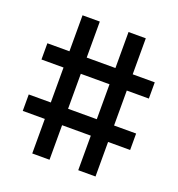

<svg xmlns="http://www.w3.org/2000/svg" viewBox="-122 -765 805 867"><g transform="rotate(20 280.0 -332.0)"><path d="M128 -166H22V-245H128V-413H22V-491H128V-664H211V-491H349V-664H432V-491H538V-413H432V-245H538V-166H432V0H349V-166H211V0H128ZM349 -245V-413H211V-245Z"/></g></svg>

Font: Cairo SemiBold
Style: Regular
Weight: 600
Designer: Mohamed Gaber, the designers of Titillium
Foundry: Kief Type Foundry
Version: Version 2.009; ttfautohint (v1.5.33-1714) -l 8 -r 50 -G 200 